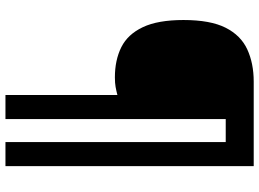

<svg xmlns="http://www.w3.org/2000/svg" viewBox="-140 -660 927 686"><g transform="rotate(90 323.0 -316.5)"><path d="M573 127H487V-660H405V127H319V-273Q304 -269 290 -266.5Q276 -264 256 -264Q194 -264 148 -287Q102 -310 76.5 -364Q51 -418 51 -509Q51 -605 78.5 -659.5Q106 -714 156 -737Q206 -760 271 -760H573Z"/></g></svg>

Font: Noto Sans Georgian ExtraBold
Style: Regular
Weight: 800
Designer: Monotype Design Team, Akaki Razmadze
Foundry: Google LLC
Version: Version 2.005; ttfautohint (v1.8.4.7-5d5b)